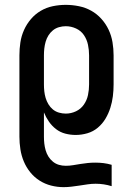

<svg xmlns="http://www.w3.org/2000/svg" viewBox="-20 -548 540 791"><path d="M242 223Q216 223 190.5 216.5Q165 210 143 196Q121 182 104.5 161.5Q88 141 78 117Q68 93 64 67Q60 41 60 15V-320Q60 -347 64 -373.5Q68 -400 79 -424.5Q90 -449 107.5 -469.5Q125 -490 148 -503.5Q171 -517 197.5 -522.5Q224 -528 251 -528Q278 -528 305 -522.5Q332 -517 355.5 -504Q379 -491 397.5 -470.5Q416 -450 427.5 -425.5Q439 -401 443.5 -374Q448 -347 448 -320V-200Q448 -176 445 -151.5Q442 -127 434.5 -103.5Q427 -80 414.5 -59Q402 -38 383 -22Q364 -6 340 1Q316 8 292 8Q270 8 249 2.5Q228 -3 211 -16Q194 -29 181.5 -47Q169 -65 161 -85V15Q161 29 162.5 43Q164 57 168 71Q172 85 179.5 97Q187 109 198 118Q209 127 222.5 131Q236 135 251 135Q266 135 281 132.5Q296 130 311.5 127.5Q327 125 342 123.5Q357 122 373 122Q390 122 406.5 124Q423 126 440 131V219Q424 214 407.5 211.5Q391 209 374 209Q357 209 340.5 211.5Q324 214 307.5 216.5Q291 219 274.5 221Q258 223 242 223ZM251 -80Q273 -80 293 -89.5Q313 -99 325.5 -117Q338 -135 342.5 -156.5Q347 -178 347 -200V-320Q347 -342 342.5 -363.5Q338 -385 326 -403Q314 -421 293.5 -430.5Q273 -440 251 -440Q237 -440 223 -436Q209 -432 198 -423Q187 -414 179.5 -402Q172 -390 168 -376Q164 -362 162.5 -348Q161 -334 161 -320V-200Q161 -186 162.5 -172Q164 -158 168 -144.5Q172 -131 179.5 -118.5Q187 -106 198 -97Q209 -88 223 -84Q237 -80 251 -80Z"/></svg>

Font: Iosevka Curly Semibold
Style: Regular
Weight: 600
Monospace: yes
Designer: Belleve Invis
Foundry: Belleve Invis
Version: Version 22.1.2; ttfautohint (v1.8.4)